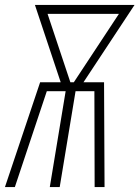

<svg xmlns="http://www.w3.org/2000/svg" viewBox="-27 -755 563 775"><path d="M-7 0 135 -423H218L114 -735H516L310 -423H393L395 0H355L354 -387H278L214 0H174L238 -387H162L33 0ZM257 -423H271L453 -699H165Z"/></svg>

Font: Iosevka Extralight Oblique
Style: Regular
Weight: 200
Italic angle: -9°
Monospace: yes
Designer: Belleve Invis
Foundry: Belleve Invis
Version: Version 32.5.0; ttfautohint (v1.8.4)